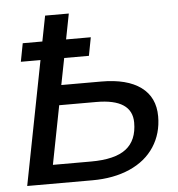

<svg xmlns="http://www.w3.org/2000/svg" viewBox="-49 -706 698 752"><g transform="rotate(-5 300.0 -329.5)"><path d="M562.5 -227.1Q562.5 -159.7 528.6 -107.7Q494.6 -55.7 431.2 -27.8Q367.7 0 284.2 0H27.8L122.6 -486.8H45.4L59.1 -558.6H136.2L155.8 -658.7H249L229.5 -558.6H326.7L313 -486.8H215.8L195.3 -382.3H352.5Q453.6 -382.3 508.1 -342.3Q562.5 -302.2 562.5 -227.1ZM466.8 -210.9Q466.8 -304.2 326.2 -304.2H180.2L135.3 -73.7H285.2Q379.4 -73.7 423.1 -107.4Q466.8 -141.1 466.8 -210.9Z"/></g></svg>

Font: Cousine
Style: Italic
Weight: 400
Italic angle: -12°
Monospace: yes
Designer: Steve Matteson
Foundry: Monotype Imaging Inc.
Version: Version 1.21